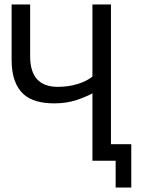

<svg xmlns="http://www.w3.org/2000/svg" viewBox="-20 -720 640 860"><path d="M115 -700V-468Q115 -331 239 -331Q286 -331 327 -343.5Q368 -356 394 -377V-700H477V-74H568V120H498V0H394V-302Q367 -287 323 -272Q279 -257 222 -257Q180 -257 145 -266.5Q110 -276 85 -298.5Q60 -321 46 -359Q32 -397 32 -453V-700Z"/></svg>

Font: PT Mono
Style: Regular
Weight: 400
Monospace: yes
Designer: A.Korolkova, I.Chaeva
Foundry: ParaType Ltd
Version: Version 1.001W OFL